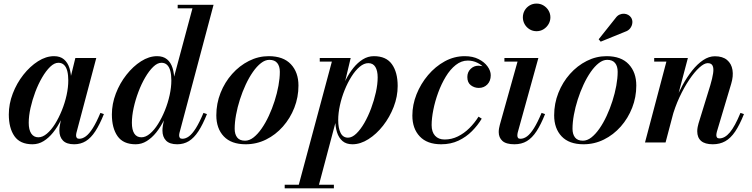

<svg xmlns="http://www.w3.org/2000/svg" viewBox="-20 -776 4099 1046"><path d="M157 10Q89.5 10 58.8 -34Q28 -78 28 -152.5Q28 -210 49.5 -266.2Q71 -322.5 107.2 -368.5Q143.5 -414.5 187 -442.2Q230.5 -470 274.5 -470Q308 -470 328.5 -452.5Q349 -435 358.5 -404.8Q368 -374.5 368 -337Q368 -308 361.2 -271.2Q354.5 -234.5 341.8 -195.5Q329 -156.5 310.8 -119.8Q292.5 -83 269 -53.8Q245.5 -24.5 217.5 -7.2Q189.5 10 157 10ZM189 -28Q212 -28 235.5 -47.8Q259 -67.5 279.8 -100.8Q300.5 -134 317 -174.8Q333.5 -215.5 342.8 -257.8Q352 -300 352 -338Q352 -367.5 346.5 -389Q341 -410.5 329 -422.2Q317 -434 298 -434Q276 -434 253.2 -412Q230.5 -390 209.5 -354Q188.5 -318 172.2 -274.8Q156 -231.5 146.2 -187.8Q136.5 -144 136.5 -107Q136.5 -69 150.2 -48.5Q164 -28 189 -28ZM384 10Q342.5 10 323 -10.2Q303.5 -30.5 303.5 -64.5Q303.5 -73.5 304.2 -80.5Q305 -87.5 306 -92.5L321 -171L346.5 -249.5L360.5 -337.5L390.5 -460H504.5L396.5 -53Q394.5 -45 394.5 -37.5Q394.5 -30 398.5 -25Q402.5 -20 412 -20Q429.5 -20 447.8 -33.5Q466 -47 485.5 -77.8Q505 -108.5 527 -161L546 -154.5Q523 -97 499.2 -60.8Q475.5 -24.5 447.5 -7.2Q419.5 10 384 10Z M945.5 10Q904 10 884.5 -10.2Q865 -30.5 865 -64.5Q865 -69.5 865.5 -77.2Q866 -85 867.5 -92.5L882.5 -171L914.5 -253L916.5 -313.5L1028.5 -730.5H948V-750H1143.5L958 -53Q956 -45.5 956 -37.5Q956 -30.5 959.8 -25.2Q963.5 -20 973.5 -20Q991.5 -20 1009.5 -33.2Q1027.5 -46.5 1047 -77.5Q1066.5 -108.5 1088.5 -161L1107.5 -154.5Q1084.5 -97 1060.8 -60.8Q1037 -24.5 1009 -7.2Q981 10 945.5 10ZM719 10Q651.5 10 620.5 -34Q589.5 -78 589.5 -152.5Q589.5 -210 611 -266.2Q632.5 -322.5 668.8 -368.5Q705 -414.5 748.5 -442.2Q792 -470 836 -470Q869 -470 889.8 -453Q910.5 -436 920 -405.8Q929.5 -375.5 929.5 -337Q929.5 -308 922.8 -271.5Q916 -235 903.5 -196Q891 -157 872.8 -120.2Q854.5 -83.5 831 -54.2Q807.5 -25 779.5 -7.5Q751.5 10 719 10ZM750.5 -28Q773.5 -28 797 -47.8Q820.5 -67.5 841.2 -100.8Q862 -134 878.5 -174.8Q895 -215.5 904.2 -258Q913.5 -300.5 913.5 -338Q913.5 -367.5 908 -389Q902.5 -410.5 890.5 -422.2Q878.5 -434 859.5 -434Q837.5 -434 814.8 -412Q792 -390 771 -354Q750 -318 733.8 -274.8Q717.5 -231.5 708 -187.8Q698.5 -144 698.5 -107Q698.5 -69 711.5 -48.5Q724.5 -28 750.5 -28Z M1318.5 10Q1240 10 1199.2 -33Q1158.5 -76 1158.5 -148Q1158.5 -212 1181.5 -270Q1204.5 -328 1244.5 -373Q1284.5 -418 1336 -444Q1387.5 -470 1444 -470Q1523.5 -470 1564.8 -426Q1606 -382 1606 -310Q1606 -246.5 1583.5 -189Q1561 -131.5 1521.2 -86.5Q1481.5 -41.5 1429.5 -15.8Q1377.5 10 1318.5 10ZM1315 -9.5Q1338.5 -9.5 1361.2 -27.2Q1384 -45 1405.2 -75.5Q1426.5 -106 1444.5 -144.8Q1462.5 -183.5 1476 -225.8Q1489.5 -268 1497 -309Q1504.5 -350 1504.5 -385Q1504.5 -415 1490.5 -432.5Q1476.5 -450 1447.5 -450Q1424.5 -450 1401.8 -432.2Q1379 -414.5 1357.8 -384Q1336.5 -353.5 1318.5 -314.8Q1300.5 -276 1287 -233.8Q1273.5 -191.5 1266 -150.5Q1258.5 -109.5 1258.5 -74.5Q1258.5 -44.5 1272.2 -27Q1286 -9.5 1315 -9.5Z M1602.5 250 1788 -440.5H1722V-460H1890.5L1849.5 -288L1826 -205.5L1821 -158.5L1712.5 250ZM1531 250V230.5H1799V250ZM1876 -26Q1898 -26 1921 -48Q1944 -70 1964.8 -106Q1985.5 -142 2001.8 -185.5Q2018 -229 2027.8 -273.2Q2037.5 -317.5 2037.5 -354.5Q2037.5 -390.5 2025 -411.2Q2012.5 -432 1986.5 -432Q1963 -432 1939.5 -412.2Q1916 -392.5 1895 -359.2Q1874 -326 1857.5 -285.2Q1841 -244.5 1831.8 -202Q1822.5 -159.5 1822.5 -122Q1822.5 -78 1835.5 -52Q1848.5 -26 1876 -26ZM1900 10Q1866.5 10 1846 -7.5Q1825.5 -25 1816 -55.2Q1806.5 -85.5 1806.5 -123Q1806.5 -152 1813.2 -188.5Q1820 -225 1832.5 -264Q1845 -303 1863.2 -339.8Q1881.5 -376.5 1905 -405.8Q1928.5 -435 1956.5 -452.5Q1984.5 -470 2017 -470Q2084 -470 2115.2 -426Q2146.5 -382 2146.5 -307.5Q2146.5 -250 2124.8 -193.8Q2103 -137.5 2067 -91.5Q2031 -45.5 1987.2 -17.8Q1943.5 10 1900 10Z M2383.5 10Q2307 10 2266.8 -32.8Q2226.5 -75.5 2226.5 -146.5Q2226.5 -205 2249.2 -262.2Q2272 -319.5 2312 -366.8Q2352 -414 2403.2 -442Q2454.5 -470 2512 -470Q2555.5 -470 2587.2 -454Q2619 -438 2636.2 -414Q2653.5 -390 2653.5 -366Q2653.5 -335 2635 -316Q2616.5 -297 2588.5 -297Q2564.5 -297 2545.2 -311.5Q2526 -326 2526 -356.5Q2526 -383 2543.8 -400.5Q2561.5 -418 2586 -418Q2602.5 -418 2617.8 -412.8Q2633 -407.5 2642.8 -396.2Q2652.5 -385 2652.5 -366H2634.5Q2634.5 -385.5 2619.5 -404Q2604.5 -422.5 2580.2 -434.2Q2556 -446 2528 -446Q2493.5 -446 2463 -422Q2432.5 -398 2408.5 -358.2Q2384.5 -318.5 2367.2 -271.5Q2350 -224.5 2340.8 -178Q2331.5 -131.5 2331.5 -94.5Q2331.5 -57 2350.2 -36.5Q2369 -16 2402 -16Q2440.5 -16 2474.5 -32.8Q2508.5 -49.5 2537 -77.8Q2565.5 -106 2587 -140.5L2604.5 -129.5Q2583 -93.5 2551.2 -61.5Q2519.5 -29.5 2477.8 -9.8Q2436 10 2383.5 10Z M2782.5 10Q2737.5 10 2717.2 -8.2Q2697 -26.5 2697 -56.5Q2697 -67.5 2699 -77.8Q2701 -88 2703 -96L2799.5 -440.5H2728V-460H2913L2800.5 -54Q2799.5 -50 2799 -45.8Q2798.5 -41.5 2798.5 -37.5Q2798.5 -30 2802 -25Q2805.5 -20 2815 -20Q2833.5 -20 2851.5 -33.2Q2869.5 -46.5 2889 -77.5Q2908.5 -108.5 2930.5 -161L2949.5 -154.5Q2926.5 -97 2902.8 -60.8Q2879 -24.5 2850.2 -7.2Q2821.5 10 2782.5 10ZM2903 -606Q2882 -606 2865 -616.5Q2848 -627 2838.2 -644.2Q2828.5 -661.5 2828.5 -681.5Q2828.5 -702 2838.2 -719Q2848 -736 2865 -746.2Q2882 -756.5 2903 -756.5Q2924 -756.5 2941 -746.2Q2958 -736 2968.2 -719Q2978.5 -702 2978.5 -681.5Q2978.5 -661.5 2968.2 -644.2Q2958 -627 2941 -616.5Q2924 -606 2903 -606Z M3159 10Q3080.5 10 3039.8 -33Q2999 -76 2999 -148Q2999 -212 3022 -270Q3045 -328 3085 -373Q3125 -418 3176.5 -444Q3228 -470 3284.5 -470Q3364 -470 3405.2 -426Q3446.5 -382 3446.5 -310Q3446.5 -246.5 3424 -189Q3401.5 -131.5 3361.8 -86.5Q3322 -41.5 3270 -15.8Q3218 10 3159 10ZM3155.5 -9.5Q3179 -9.5 3201.8 -27.2Q3224.5 -45 3245.8 -75.5Q3267 -106 3285 -144.8Q3303 -183.5 3316.5 -225.8Q3330 -268 3337.5 -309Q3345 -350 3345 -385Q3345 -415 3331 -432.5Q3317 -450 3288 -450Q3265 -450 3242.2 -432.2Q3219.5 -414.5 3198.2 -384Q3177 -353.5 3159 -314.8Q3141 -276 3127.5 -233.8Q3114 -191.5 3106.5 -150.5Q3099 -109.5 3099 -74.5Q3099 -44.5 3112.8 -27Q3126.5 -9.5 3155.5 -9.5ZM3252.5 -549 3241.5 -562 3333.5 -677.5Q3343 -691 3355.5 -696.5Q3368 -702 3380.2 -701.2Q3392.5 -700.5 3402.5 -694.8Q3412.5 -689 3418 -680.5Q3426.5 -667.5 3425 -651.5Q3423.5 -635.5 3413.5 -622.2Q3403.5 -609 3386.5 -603.5Z M3863.5 10Q3820.5 10 3799.5 -8.2Q3778.5 -26.5 3778.5 -61Q3778.5 -72 3780.8 -83.8Q3783 -95.5 3785.5 -103.5L3849.5 -311Q3861 -349.5 3865 -376.8Q3869 -404 3862.2 -418Q3855.5 -432 3835.5 -432Q3816.5 -432 3789.8 -407.8Q3763 -383.5 3734.8 -341.5Q3706.5 -299.5 3681.5 -245.8Q3656.5 -192 3640.5 -133H3627Q3638.5 -175.5 3656.8 -222.2Q3675 -269 3699 -312.8Q3723 -356.5 3751.2 -392Q3779.5 -427.5 3810.8 -448.5Q3842 -469.5 3874.5 -469.5Q3917 -469.5 3941 -449.2Q3965 -429 3970.5 -395Q3976 -361 3963.5 -319.5L3885.5 -58.5Q3884.5 -54.5 3883.5 -49.2Q3882.5 -44 3882.5 -40Q3882.5 -32 3886.2 -27Q3890 -22 3899 -22Q3929 -22 3956.5 -55Q3984 -88 4014 -161L4033 -154.5Q4009.5 -95.5 3985 -59.2Q3960.5 -23 3931 -6.5Q3901.5 10 3863.5 10ZM3494 0 3610.5 -440.5H3544V-460H3727.5L3606 0Z"/></svg>

Font: Bodoni Moda 11pt SemiBold
Style: Italic
Weight: 600
Italic angle: -13°
Designer: Owen Earl
Foundry: indestructible type
Version: Version 2.004